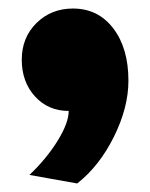

<svg xmlns="http://www.w3.org/2000/svg" viewBox="-20 -240 352 450"><path d="M31 -100Q31 -152 65.5 -186Q100 -220 151 -220Q210 -220 245.5 -173.5Q281 -127 281 -51Q281 12 247 80.5Q213 149 161 190L49 170Q89 132 115 90Q141 48 141 20Q93 20 62 -14Q31 -48 31 -100Z"/></svg>

Font: Metropolitano Black
Style: Regular
Weight: 900
Designer: Fonts by Alex Slobzheninov & Chris M. Simpson / Changes by Cristiano Sobral
Foundry: Fonts by Alex Slobzheninov & Chris M. Simpson / Changes by Cristiano Sobral
Version: Version 1.00;August 30, 2020;FontCreator 13.0.0.2681 64-bit